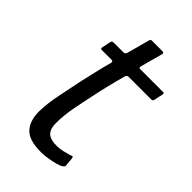

<svg xmlns="http://www.w3.org/2000/svg" viewBox="-182 -639 703 703"><g transform="rotate(45 169.0 -288.0)"><path d="M172 0Q110 0 86 -26.5Q62 -53 62 -101Q63 -143 72.5 -189.5Q82 -236 92 -285Q100 -319 107 -350Q114 -381 123 -413Q125 -422 116 -422H66Q62 -422 60.5 -424Q59 -426 60 -430L67 -464Q68 -468 70 -470Q72 -472 77 -472H128Q133 -472 135.5 -474.5Q138 -477 140 -484L163 -569Q165 -576 170 -576H226Q229 -576 231.5 -574Q234 -572 233 -569L210 -484Q208 -477 209 -474.5Q210 -472 215 -472H332Q337 -472 338 -470.5Q339 -469 338 -463L331 -431Q331 -427 328.5 -424.5Q326 -422 321 -422H204Q201 -422 197.5 -419.5Q194 -417 193 -411Q184 -379 176 -346Q168 -313 161 -279Q152 -238 144 -195.5Q136 -153 136 -113Q136 -85 149.5 -71Q163 -57 198 -57Q212 -57 226.5 -60.5Q241 -64 256 -68Q264 -72 266 -71Q268 -70 269 -64L272 -31Q274 -22 254 -14Q242 -10 226 -6.5Q210 -3 195.5 -1.5Q181 0 172 0Z"/></g></svg>

Font: Glory
Style: Italic
Weight: 400
Italic angle: -12°
Designer: Robert Leuschke
Foundry: Robert Leuschke
Version: Version 1.011